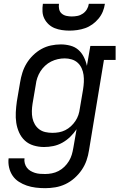

<svg xmlns="http://www.w3.org/2000/svg" viewBox="-20 -760 640 1003"><path d="M216 223Q191 223 166.5 220Q142 217 120 209.5Q98 202 78.5 189.5Q59 177 46 158Q33 139 27.5 115Q22 91 25 67H108Q106 80 109.5 93Q113 106 120.5 116Q128 126 139 132.5Q150 139 162.5 143Q175 147 188.5 148Q202 149 216 149Q233 149 251 145.5Q269 142 285.5 133.5Q302 125 316 111.5Q330 98 340 81.5Q350 65 355 48Q360 31 363 13L380 -85Q366 -64 347 -45.5Q328 -27 305.5 -14.5Q283 -2 258.5 3Q234 8 210 8Q210 8 210 8Q210 8 210 8Q182 8 155.5 0Q129 -8 110 -25.5Q91 -43 80 -67.5Q69 -92 65 -118.5Q61 -145 62.5 -173.5Q64 -202 68 -230L85 -330Q89 -355 97 -380.5Q105 -406 119 -429Q133 -452 153 -471.5Q173 -491 196.5 -504Q220 -517 246 -522.5Q272 -528 298 -528Q323 -528 347.5 -521.5Q372 -515 389.5 -499.5Q407 -484 418 -462Q429 -440 434 -416L452 -520H584V-447H523L445 25Q441 52 432 78Q423 104 407 127.5Q391 151 369 170.5Q347 190 321.5 202Q296 214 269 218.5Q242 223 216 223ZM254 -66Q271 -66 288 -69Q305 -72 321 -80Q337 -88 350.5 -100.5Q364 -113 374 -128Q384 -143 389.5 -159.5Q395 -176 397 -193L414 -293Q417 -312 418 -331Q419 -350 416.5 -368.5Q414 -387 406.5 -403.5Q399 -420 386 -432Q373 -444 355 -449.5Q337 -455 318 -455Q300 -455 282 -451Q264 -447 247 -438.5Q230 -430 215.5 -416.5Q201 -403 191 -387Q181 -371 175 -353.5Q169 -336 167 -318L150 -218Q147 -199 146.5 -180Q146 -161 149.5 -143.5Q153 -126 162 -110.5Q171 -95 185 -84.5Q199 -74 217 -70Q235 -66 254 -66ZM343 -600Q323 -600 303 -603Q283 -606 265.5 -613Q248 -620 234 -633Q220 -646 211.5 -663Q203 -680 202 -700Q201 -720 204 -740H288Q286 -726 289 -712Q292 -698 302.5 -689Q313 -680 327 -677Q341 -674 355 -674Q370 -674 385 -677Q400 -680 413 -689Q426 -698 434 -711.5Q442 -725 444 -740H528Q525 -719 517 -699.5Q509 -680 495 -663Q481 -646 463 -633Q445 -620 425 -613Q405 -606 384 -603Q363 -600 343 -600Z"/></svg>

Font: Iosevka Etoile Oblique
Style: Regular
Weight: 400
Italic angle: -9°
Designer: Belleve Invis
Foundry: Belleve Invis
Version: Version 15.5.2; ttfautohint (v1.8.4)